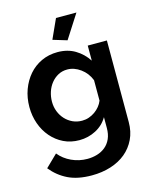

<svg xmlns="http://www.w3.org/2000/svg" viewBox="-137 -820 908 1134"><g transform="rotate(-15 317.0 -253.5)"><path d="M349 -585 263 -611 317 -730H442ZM265 3Q212 3 169 -18Q126 -39 94.5 -75.5Q63 -112 46 -160Q29 -208 29 -262Q29 -319 47 -368Q65 -417 97 -454Q129 -491 174 -512Q219 -533 273 -533Q334 -533 380 -505.5Q426 -478 456 -432V-524H573V-25Q573 33 551 79Q529 125 490.5 157Q452 189 398.5 206Q345 223 282 223Q196 223 137.5 194.5Q79 166 37 114L110 43Q140 80 185.5 101Q231 122 282 122Q313 122 341.5 113.5Q370 105 392 87Q414 69 426.5 41Q439 13 439 -25V-91Q413 -46 366 -21.5Q319 3 265 3ZM310 -104Q332 -104 352 -111Q372 -118 389 -130Q406 -142 419 -158Q432 -174 439 -192V-317Q421 -363 382.5 -391Q344 -419 302 -419Q271 -419 246 -405.5Q221 -392 203 -369.5Q185 -347 175.5 -318Q166 -289 166 -258Q166 -226 177 -198Q188 -170 207.5 -149Q227 -128 253 -116Q279 -104 310 -104Z"/></g></svg>

Font: Oxford Sans
Style: Bold
Weight: 700
Designer: Matt McInerney, Pablo Impallari, Rodrigo Fuenzalida
Foundry: Matt McInerney, Pablo Impallari, Rodrigo Fuenzalida
Version: Version 3.000g; ttfautohint (v1.5) -l 8 -r 28 -G 28 -x 14 -D